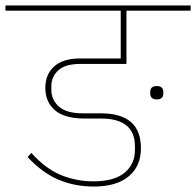

<svg xmlns="http://www.w3.org/2000/svg" viewBox="-40 -718 718 703"><path d="M303 -35Q234 -35 174.5 -60Q115 -85 61 -143L75 -158Q127 -100 183.5 -77Q240 -54 302 -54Q378 -54 416 -85.5Q454 -117 454 -168V-183Q454 -284 329 -284H270Q196 -284 161 -314.5Q126 -345 126 -396Q126 -446 158.5 -475Q191 -504 254 -504H402V-679H-20V-698H658V-679H423V-484H255Q199 -484 173.5 -460.5Q148 -437 148 -403V-390Q148 -352 176 -327.5Q204 -303 264 -303H330Q402 -303 439 -271.5Q476 -240 476 -175Q476 -110 431.5 -72.5Q387 -35 303 -35ZM534 -354Q510 -354 510 -376V-381Q510 -403 534 -403Q558 -403 558 -381V-376Q558 -354 534 -354Z"/></svg>

Font: IBM Plex Sans Devanagari Thin
Style: Regular
Weight: 100
Designer: Mike Abbink, Paul van der Laan, Pieter van Rosmalen, Erin McLaughlin
Foundry: Bold Monday
Version: Version 1.1